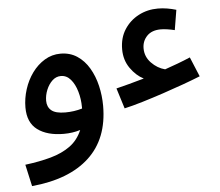

<svg xmlns="http://www.w3.org/2000/svg" viewBox="-53 -580 995 869"><g transform="rotate(-5 445.0 -145.5)"><path d="M506 -84 477 -177Q503 -183 535.5 -192Q568 -201 604 -211Q570 -228 544 -265Q518 -302 518 -351Q518 -403 542.5 -441Q567 -479 607 -500Q647 -521 695 -521Q716 -521 737 -517.5Q758 -514 778 -508L763 -417Q747 -421 730 -423.5Q713 -426 700 -426Q659 -426 637 -403Q615 -380 615 -347Q615 -309 642 -281Q669 -253 704 -244Q733 -254 762.5 -265Q792 -276 820 -288L857 -199Q825 -186 779.5 -169.5Q734 -153 684.5 -136.5Q635 -120 588.5 -106Q542 -92 506 -84ZM58 230 36 131Q101 123 153 108.5Q205 94 241.5 67.5Q278 41 297 -4Q262 7 222 7Q147 7 103 -25.5Q59 -58 59 -127Q59 -168 72 -209Q85 -250 109 -283Q133 -316 166 -336Q199 -356 238 -356Q281 -356 313.5 -334.5Q346 -313 367.5 -276.5Q389 -240 399.5 -195Q410 -150 410 -104Q410 45 319 129.5Q228 214 58 230ZM155 -149Q155 -121 174 -105Q193 -89 237 -89Q277 -89 314 -100V-106Q314 -143 304 -177.5Q294 -212 275.5 -233.5Q257 -255 231 -255Q209 -255 192 -239Q175 -223 165 -198.5Q155 -174 155 -149Z"/></g></svg>

Font: Noto Sans Arabic Med
Style: Regular
Weight: 500
Designer: Monotype Design Team, Nadine Chahine, Nizar Qandah and Khaled Hosny
Foundry: Monotype Imaging Inc.
Version: Version 2.012; ttfautohint (v1.8.4.7-5d5b)